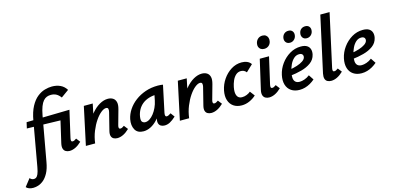

<svg xmlns="http://www.w3.org/2000/svg" viewBox="-226 -1242 4216 2062"><g transform="rotate(-15 1882.0 -211.0)"><path d="M-63 289Q-90 289 -110 281Q-130 273 -141 260L-76 177Q-68 187 -57 193Q-46 199 -32 199Q-19 199 -7 191.5Q5 184 16 159.5Q27 135 36 84L123 -406Q140 -502 172.5 -562Q205 -622 246 -654.5Q287 -687 329.5 -699Q372 -711 409 -711Q461 -711 502 -692Q543 -673 569 -631L483 -569Q461 -599 435.5 -613Q410 -627 375 -627Q351 -627 330 -619Q309 -611 291 -590.5Q273 -570 258.5 -532.5Q244 -495 233 -436L145 54Q132 130 106.5 176.5Q81 223 50.5 247.5Q20 272 -10 280.5Q-40 289 -63 289ZM34 -345 49 -411 528 -421 505 -333ZM417 7Q393 7 374.5 -3.5Q356 -14 349 -36.5Q342 -59 350 -95L417 -385L528 -421L460 -124Q456 -106 458.5 -95Q461 -84 475 -84Q483 -84 492.5 -88Q502 -92 517 -103L551 -59Q517 -26 483 -9.5Q449 7 417 7Z M948 7Q924 7 906 -3Q888 -13 881.5 -35Q875 -57 884 -92L933 -287Q938 -307 934.5 -322Q931 -337 911 -337Q887 -337 855 -311.5Q823 -286 791.5 -240Q760 -194 735 -132.5Q710 -71 701 0H627Q651 -107 688 -187Q725 -267 770 -320.5Q815 -374 862.5 -401Q910 -428 955 -428Q987 -428 1010.5 -414Q1034 -400 1042.5 -369.5Q1051 -339 1037 -289L991 -124Q986 -106 989 -95Q992 -84 1006 -84Q1014 -84 1023.5 -88Q1033 -92 1048 -103L1082 -59Q1048 -26 1014 -9.5Q980 7 948 7ZM598 0 688 -421H787L699 0Z M1239 9Q1172 9 1145.5 -38.5Q1119 -86 1132 -154Q1143 -208 1175.5 -257Q1208 -306 1258.5 -344Q1309 -382 1373 -404Q1437 -426 1511 -426Q1531 -426 1544 -424.5Q1557 -423 1568 -421L1505 -124Q1497 -82 1520 -82Q1529 -82 1541 -87.5Q1553 -93 1567 -103L1600 -58Q1563 -24 1533.5 -8.5Q1504 7 1474 7Q1450 7 1432.5 -3Q1415 -13 1408.5 -34.5Q1402 -56 1410 -92L1443 -243L1497 -277Q1482 -211 1454.5 -158Q1427 -105 1392 -67.5Q1357 -30 1317.5 -10.5Q1278 9 1239 9ZM1282 -81Q1306 -81 1330.5 -97Q1355 -113 1376.5 -140.5Q1398 -168 1414.5 -203.5Q1431 -239 1439 -278L1459 -377L1514 -334Q1505 -336 1496 -336.5Q1487 -337 1478 -337Q1426 -337 1385 -323.5Q1344 -310 1314.5 -286Q1285 -262 1266.5 -228.5Q1248 -195 1241 -154Q1234 -111 1247 -96Q1260 -81 1282 -81Z M1993 7Q1969 7 1951 -3Q1933 -13 1926.5 -35Q1920 -57 1929 -92L1978 -287Q1983 -307 1979.5 -322Q1976 -337 1956 -337Q1932 -337 1900 -311.5Q1868 -286 1836.5 -240Q1805 -194 1780 -132.5Q1755 -71 1746 0H1672Q1696 -107 1733 -187Q1770 -267 1815 -320.5Q1860 -374 1907.5 -401Q1955 -428 2000 -428Q2032 -428 2055.5 -414Q2079 -400 2087.5 -369.5Q2096 -339 2082 -289L2036 -124Q2031 -106 2034 -95Q2037 -84 2051 -84Q2059 -84 2068.5 -88Q2078 -92 2093 -103L2127 -59Q2093 -26 2059 -9.5Q2025 7 1993 7ZM1643 0 1733 -421H1832L1744 0Z M2330 13Q2276 13 2239 -12.5Q2202 -38 2187.5 -84Q2173 -130 2185 -191Q2198 -256 2235.5 -311Q2273 -366 2327 -400Q2381 -434 2444 -434Q2478 -434 2505 -422.5Q2532 -411 2548 -387L2473 -316Q2460 -333 2444.5 -339.5Q2429 -346 2413 -346Q2380 -346 2356 -324Q2332 -302 2317.5 -268Q2303 -234 2296 -199Q2284 -138 2299.5 -104.5Q2315 -71 2354 -71Q2382 -71 2407.5 -81.5Q2433 -92 2450 -107L2490 -54Q2459 -25 2417 -6Q2375 13 2330 13Z M2636 7Q2612 7 2593.5 -3.5Q2575 -14 2568 -36.5Q2561 -59 2569 -95L2644 -421H2747L2679 -124Q2675 -106 2677.5 -95Q2680 -84 2694 -84Q2702 -84 2711.5 -88Q2721 -92 2736 -103L2770 -59Q2736 -26 2702 -9.5Q2668 7 2636 7ZM2719 -511Q2696 -511 2680.5 -521.5Q2665 -532 2659 -550Q2653 -568 2658 -590Q2664 -618 2684.5 -636Q2705 -654 2735 -654Q2758 -654 2773 -643Q2788 -632 2794 -613.5Q2800 -595 2795 -572Q2789 -544 2768.5 -527.5Q2748 -511 2719 -511Z M2973 13Q2918 13 2880.5 -12.5Q2843 -38 2829 -84Q2815 -130 2828 -191Q2842 -256 2882 -311Q2922 -366 2979 -400Q3036 -434 3102 -434Q3146 -434 3170.5 -418.5Q3195 -403 3203 -376.5Q3211 -350 3204 -318Q3192 -264 3147.5 -231.5Q3103 -199 3041 -182.5Q2979 -166 2914 -159L2919 -223Q2969 -231 3009 -244Q3049 -257 3074.5 -274.5Q3100 -292 3105 -312Q3108 -321 3106 -332Q3104 -343 3094.5 -351Q3085 -359 3065 -359Q3031 -359 3005 -335.5Q2979 -312 2962 -275.5Q2945 -239 2936 -199Q2927 -160 2929.5 -131Q2932 -102 2948.5 -86.5Q2965 -71 2996 -71Q3019 -71 3049 -81Q3079 -91 3107 -113L3144 -57Q3120 -36 3092 -20Q3064 -4 3034 4.5Q3004 13 2973 13ZM3003 -503Q2972 -503 2956.5 -524.5Q2941 -546 2948 -577Q2954 -602 2972.5 -617Q2991 -632 3018 -632Q3048 -632 3063 -612Q3078 -592 3072 -561Q3067 -536 3048 -519.5Q3029 -503 3003 -503ZM3190 -503Q3159 -503 3144 -525Q3129 -547 3136 -577Q3141 -602 3159.5 -617Q3178 -632 3205 -632Q3235 -632 3250 -612Q3265 -592 3259 -561Q3254 -536 3235 -519.5Q3216 -503 3190 -503Z M3326 7Q3301 7 3283 -3Q3265 -13 3258.5 -35Q3252 -57 3259 -92L3395 -711H3498L3369 -124Q3365 -106 3367.5 -95Q3370 -84 3384 -84Q3392 -84 3401.5 -88Q3411 -92 3426 -103L3460 -59Q3426 -26 3392 -9.5Q3358 7 3326 7Z M3663 13Q3608 13 3570.5 -12.5Q3533 -38 3519 -84Q3505 -130 3518 -191Q3532 -256 3572 -311Q3612 -366 3669 -400Q3726 -434 3792 -434Q3836 -434 3860.5 -418.5Q3885 -403 3893 -376.5Q3901 -350 3894 -318Q3882 -264 3837.5 -231.5Q3793 -199 3731 -182.5Q3669 -166 3604 -159L3609 -223Q3659 -231 3699 -244Q3739 -257 3764.5 -274.5Q3790 -292 3795 -312Q3798 -321 3796 -332Q3794 -343 3784.5 -351Q3775 -359 3755 -359Q3721 -359 3695 -335.5Q3669 -312 3652 -275.5Q3635 -239 3626 -199Q3617 -160 3619.5 -131Q3622 -102 3638.5 -86.5Q3655 -71 3686 -71Q3709 -71 3739 -81Q3769 -91 3797 -113L3834 -57Q3810 -36 3782 -20Q3754 -4 3724 4.5Q3694 13 3663 13Z"/></g></svg>

Font: Ysabeau Office
Style: Bold Italic
Weight: 700
Italic angle: -12°
Designer: Christian Thalmann (Catharsis Fonts)
Version: Version 2.001;gftools[0.9.30]; featfreeze: tnum,lnum,ss02